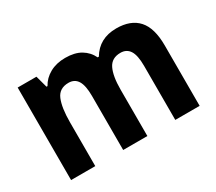

<svg xmlns="http://www.w3.org/2000/svg" viewBox="-107 -770 1105 983"><g transform="rotate(-30 445.5 -278.5)"><path d="M655 -557Q740 -557 783.5 -508.5Q827 -460 827 -357V0H683V-320Q683 -382 665 -410Q647 -438 611 -438Q559 -438 538.5 -396Q518 -354 518 -274V0H375V-320Q375 -381 357.5 -409.5Q340 -438 304 -438Q249 -438 229.5 -391.5Q210 -345 210 -258V0H67V-547H178L197 -477H203Q223 -514 262 -535.5Q301 -557 353 -557Q409 -557 445 -535.5Q481 -514 499 -476H506Q554 -557 655 -557Z"/></g></svg>

Font: Noto Sans Lao UI SemCond
Style: Bold
Weight: 700
Width: 4
Designer: Monotype Design Team
Foundry: Monotype Imaging Inc.
Version: Version 2.000; ttfautohint (v1.8.4.7-5d5b)